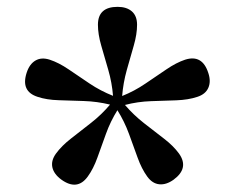

<svg xmlns="http://www.w3.org/2000/svg" viewBox="-20 -784 665 547"><path d="M230 -281Q200 -239.5 154.5 -272.5Q133.5 -288 129.2 -307.2Q125 -326.5 139.5 -346.5Q155.5 -368.5 182.5 -389.5Q209.5 -410.5 239.2 -433.8Q269 -457 293.5 -486Q256.5 -495 218.8 -496.2Q181 -497.5 147 -498.5Q113 -499.5 87.5 -508Q38.5 -523.5 56 -577Q64 -601.5 81 -611.5Q98 -621.5 121.5 -614Q147.5 -605.5 175.8 -586.2Q204 -567 235.2 -546Q266.5 -525 302 -511Q299 -548.5 288.5 -584.8Q278 -621 268.5 -653.8Q259 -686.5 259 -713.5Q259 -764.5 315 -764.5Q341 -764.5 355.8 -751.5Q370.5 -738.5 370.5 -713.5Q370.5 -686.5 361 -653.8Q351.5 -621 341.2 -584.5Q331 -548 328 -510.5Q363 -524.5 394.2 -545.8Q425.5 -567 453.8 -586.2Q482 -605.5 507.5 -614Q556.5 -629.5 573.5 -576Q581.5 -552 573.5 -533.8Q565.5 -515.5 542 -508Q516.5 -499.5 482.2 -498.2Q448 -497 410.2 -495.8Q372.5 -494.5 336 -485Q360.5 -456.5 390.2 -433.2Q420 -410 447 -389.2Q474 -368.5 490 -346.5Q519.5 -305 474.5 -272Q453.5 -257 433.8 -259Q414 -261 399.5 -281Q383.5 -303 372 -335Q360.5 -367 347.5 -402.5Q334.5 -438 314.5 -470Q294.5 -438 281.8 -402.5Q269 -367 257.5 -335Q246 -303 230 -281Z"/></svg>

Font: Fraunces 9pt S100
Style: Regular
Weight: 400
Version: Version 1.000; ttfautohint (v1.8.3)